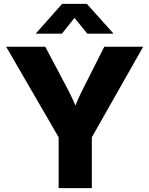

<svg xmlns="http://www.w3.org/2000/svg" viewBox="-20 -968 769 988"><path d="M281.7 0V-261.7L11.7 -727.5H212.9L327.6 -510.7Q343.3 -481 356.7 -451.2Q370.1 -421.4 384.3 -386.7H353Q366.2 -421.4 379.2 -451.4Q392.1 -481.4 407.2 -510.7L516.6 -727.5H716.8L452.6 -261.7V0ZM298.8 -794.9H165V-796.4L299.8 -948.2H426.8L563 -796.4V-794.9H429.2L363.3 -876Z"/></svg>

Font: Inter 24pt ExtraBold
Style: Regular
Weight: 800
Designer: Rasmus Andersson
Foundry: rsms
Version: Version 4.001;git-66647c0bb